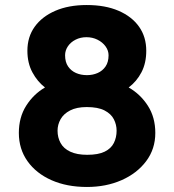

<svg xmlns="http://www.w3.org/2000/svg" viewBox="-20 -732 693 764"><path d="M326 12Q246 12 185 -15Q124 -42 89.5 -90.5Q55 -139 55 -203Q55 -265 84 -311Q113 -357 159 -384Q129 -407 109 -444Q89 -481 89 -530Q89 -585 118 -625.5Q147 -666 200 -689Q253 -712 325 -712Q399 -712 452 -689Q505 -666 533.5 -625.5Q562 -585 562 -530Q562 -481 543 -444.5Q524 -408 492 -384Q539 -357 568.5 -311Q598 -265 598 -203Q598 -139 561.5 -90.5Q525 -42 463.5 -15Q402 12 326 12ZM327 -116Q371 -116 396.5 -128.5Q422 -141 433 -163Q444 -185 444 -212Q444 -236 433 -257.5Q422 -279 396 -292.5Q370 -306 325 -306Q285 -306 259 -292.5Q233 -279 221 -257.5Q209 -236 209 -212Q209 -185 221 -163Q233 -141 259.5 -128.5Q286 -116 327 -116ZM326 -433Q349 -433 368.5 -441.5Q388 -450 400 -467.5Q412 -485 412 -512Q412 -531 400 -547.5Q388 -564 368 -574Q348 -584 324 -584Q300 -584 280.5 -574Q261 -564 250 -547.5Q239 -531 239 -512Q239 -485 251 -467.5Q263 -450 282.5 -441.5Q302 -433 326 -433Z"/></svg>

Font: Inclusive Sans
Style: Bold
Weight: 700
Designer: Olivia King
Foundry: Olivia King
Version: Version 2.004